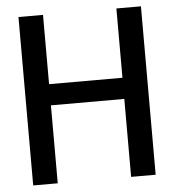

<svg xmlns="http://www.w3.org/2000/svg" viewBox="-51 -747 721 795"><g transform="rotate(-5 309.5 -350.0)"><path d="M55 -700H157V-412H462V-700H564V0H462V-324H157V0H55Z"/></g></svg>

Font: Niramit Medium
Style: Regular
Weight: 500
Designer: Katatrad Aksorn Co.,Ltd.
Foundry: Cadson Demak Co.,Ltd.
Version: Version 1.000; ttfautohint (v1.6)